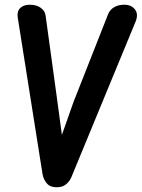

<svg xmlns="http://www.w3.org/2000/svg" viewBox="-20 -792 599 812"><path d="M219 0Q192 0 178 -16.5Q164 -33 160 -55L55 -718Q51 -744 65.5 -758Q80 -772 106 -772Q135 -772 153 -758.5Q171 -745 173 -725L223 -361L248 -175L226 -177L291 -361L438 -734Q446 -752 463.5 -762Q481 -772 506 -772Q535 -772 550.5 -752.5Q566 -733 554 -702L282 -43Q275 -26 260 -13Q245 0 219 0Z"/></svg>

Font: Edu SA Beginner
Style: Bold
Weight: 700
Version: Version 1.003